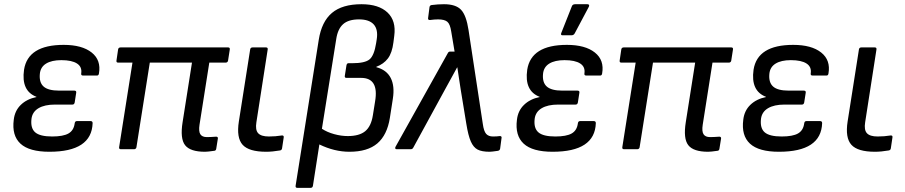

<svg xmlns="http://www.w3.org/2000/svg" viewBox="-20 -715 4337 920"><path d="M216.8 12.2Q120.1 12.2 78.1 -26.6Q36.1 -65.4 45.9 -141.1Q50.8 -184.6 79.8 -212.6Q108.9 -240.7 154.8 -250V-251Q80.6 -279.3 95.2 -380.9Q113.8 -500 285.2 -500Q373 -500 419.2 -463.4Q465.3 -426.8 454.1 -362.8Q452.6 -353 444.8 -353H377.9Q367.7 -353 369.1 -362.8Q374 -394.5 349.1 -410.6Q324.2 -426.8 273.9 -426.8Q227.5 -426.8 200.7 -410.2Q173.8 -393.6 170.9 -360.8Q167 -319.8 189 -300.3Q210.9 -280.8 263.2 -280.8H335.9Q346.7 -280.8 345.2 -271L337.9 -224.1Q335.9 -213.9 327.1 -213.9H243.2Q193.8 -213.9 164.6 -196.5Q135.3 -179.2 130.9 -146Q125.5 -101.1 148.4 -81.1Q171.4 -61 230 -61Q282.7 -61 308.1 -75.4Q333.5 -89.8 337.9 -124Q339.4 -134.8 348.1 -134.8H414.1Q423.8 -134.8 423.8 -125Q419.4 12.2 216.8 12.2Z M961.9 12.2Q891.6 12.2 866.9 -19.3Q842.3 -50.8 855 -129.9L899.9 -415H697.8L633.8 -9.8Q633.3 -5.4 630.1 -2.7Q627 0 623 0H559.1Q549.3 0 550.8 -9.8L614.7 -415H545.9Q536.6 -415 538.1 -424.8L545.9 -478Q547.4 -487.8 558.1 -487.8H1072.8Q1082.5 -487.8 1081.1 -478L1072.8 -424.8Q1072.3 -420.4 1069.1 -417.7Q1065.9 -415 1062 -415H982.9L936 -117.2Q931.2 -85.4 939.9 -71.8Q948.7 -58.1 971.2 -58.1Q988.8 -58.1 1015.1 -60.1Q1019.5 -60.5 1022.2 -57.9Q1024.9 -55.2 1023.9 -50.8L1016.1 -2Q1014.6 7.8 1004.9 7.8Q975.1 12.2 961.9 12.2Z M1255.4 12.2Q1172.9 12.2 1142.6 -21.2Q1112.3 -54.7 1124.5 -132.8L1178.7 -478Q1180.2 -487.8 1190.4 -487.8H1254.4Q1264.2 -487.8 1262.7 -478L1208.5 -128.9Q1202.6 -92.3 1217 -76.7Q1231.4 -61 1268.6 -61Q1300.3 -61 1330.6 -65.9Q1335.4 -66.4 1337.9 -64Q1340.3 -61.5 1339.4 -56.2L1331.5 -3.9Q1330.1 4.4 1321.8 5.9Q1284.7 12.2 1255.4 12.2Z M1404.3 185.1Q1395 185.1 1396.5 174.8L1507.3 -523.9Q1521 -611.3 1570.6 -653.1Q1620.1 -694.8 1712.4 -694.8Q1794.9 -694.8 1836.9 -655Q1878.9 -615.2 1869.1 -543L1865.2 -512.2Q1858.9 -461.4 1838.6 -434.8Q1818.4 -408.2 1783.2 -395V-393.1Q1832 -380.4 1852.1 -341.6Q1872.1 -302.7 1862.3 -241.2L1848.1 -149.9Q1835 -67.9 1788.1 -27.8Q1741.2 12.2 1654.3 12.2Q1582.5 12.2 1510.3 -22.9L1479.5 174.8Q1478 185.1 1468.3 185.1ZM1591.3 -528.8 1522.5 -98.1Q1547.4 -81.5 1581.1 -72.3Q1614.7 -63 1646.5 -63Q1701.7 -63 1730 -86.4Q1758.3 -109.9 1766.6 -162.1L1777.3 -229Q1796.4 -341.8 1710.4 -341.8H1640.1Q1630.4 -341.8 1632.3 -352.1L1640.1 -401.9Q1642.1 -412.1 1649.4 -412.1H1667.5Q1729 -412.1 1751 -430.7Q1772.9 -449.2 1782.2 -507.8L1785.2 -526.9Q1792.5 -573.7 1770.8 -597.9Q1749 -622.1 1700.2 -622.1Q1649.9 -622.1 1624.3 -599.4Q1598.6 -576.7 1591.3 -528.8Z M2326.2 12.2Q2288.6 12.2 2268.6 1.7Q2248.5 -8.8 2236.1 -36.9Q2223.6 -64.9 2214.4 -122.1L2187.5 -286.1Q2185.1 -303.7 2179.4 -339.1Q2173.8 -374.5 2171.4 -392.1H2170.4Q2161.1 -374.5 2141.4 -339.1Q2121.6 -303.7 2112.3 -286.1L1960.4 -7.8Q1956.5 0 1948.2 0H1880.4Q1875.5 0 1874 -3.4Q1872.6 -6.8 1875.5 -12.2L2125.5 -460Q2129.4 -467.8 2136.2 -467.8H2158.2L2142.1 -564Q2136.7 -600.1 2123 -611.1Q2109.4 -622.1 2079.1 -622.1Q2061.5 -622.1 2040.5 -619.1Q2035.6 -618.7 2033 -621.1Q2030.3 -623.5 2031.2 -627.9L2038.1 -681.2Q2039.6 -689.5 2048.3 -690.9Q2078.6 -694.8 2107.4 -694.8Q2164.1 -694.8 2189.2 -668.2Q2214.4 -641.6 2225.1 -570.8L2293.5 -121.1Q2298.3 -85.9 2309.6 -73.5Q2320.8 -61 2342.3 -61Q2361.3 -61 2374.5 -63Q2379.4 -63.5 2381.8 -61Q2384.3 -58.6 2383.3 -54.2L2376.5 -2.9Q2375 6.3 2365.2 7.8Q2335.4 12.2 2326.2 12.2Z M2675.3 -545.9Q2664.6 -545.9 2669.9 -558.1L2720.2 -685.1Q2723.6 -694.8 2736.3 -694.8H2794.9Q2800.8 -694.8 2802.5 -691.2Q2804.2 -687.5 2801.3 -682.1L2734.4 -556.2Q2729.5 -545.9 2718.3 -545.9ZM2627.9 12.2Q2531.2 12.2 2489.3 -26.6Q2447.3 -65.4 2457 -141.1Q2461.9 -184.6 2491 -212.6Q2520 -240.7 2565.9 -250V-251Q2491.7 -279.3 2506.3 -380.9Q2524.9 -500 2696.3 -500Q2784.2 -500 2830.3 -463.4Q2876.5 -426.8 2865.2 -362.8Q2863.8 -353 2856 -353H2789.1Q2778.8 -353 2780.3 -362.8Q2785.2 -394.5 2760.3 -410.6Q2735.4 -426.8 2685.1 -426.8Q2638.7 -426.8 2611.8 -410.2Q2585 -393.6 2582 -360.8Q2578.1 -319.8 2600.1 -300.3Q2622.1 -280.8 2674.3 -280.8H2747.1Q2757.8 -280.8 2756.3 -271L2749 -224.1Q2747.1 -213.9 2738.3 -213.9H2654.3Q2605 -213.9 2575.7 -196.5Q2546.4 -179.2 2542 -146Q2536.6 -101.1 2559.6 -81.1Q2582.5 -61 2641.1 -61Q2693.8 -61 2719.2 -75.4Q2744.6 -89.8 2749 -124Q2750.5 -134.8 2759.3 -134.8H2825.2Q2835 -134.8 2835 -125Q2830.6 12.2 2627.9 12.2Z M3373 12.2Q3302.7 12.2 3278.1 -19.3Q3253.4 -50.8 3266.1 -129.9L3311 -415H3108.9L3044.9 -9.8Q3044.4 -5.4 3041.3 -2.7Q3038.1 0 3034.2 0H2970.2Q2960.4 0 2961.9 -9.8L3025.9 -415H2957Q2947.8 -415 2949.2 -424.8L2957 -478Q2958.5 -487.8 2969.2 -487.8H3483.9Q3493.7 -487.8 3492.2 -478L3483.9 -424.8Q3483.4 -420.4 3480.2 -417.7Q3477.1 -415 3473.1 -415H3394L3347.2 -117.2Q3342.3 -85.4 3351.1 -71.8Q3359.9 -58.1 3382.3 -58.1Q3399.9 -58.1 3426.3 -60.1Q3430.7 -60.5 3433.3 -57.9Q3436 -55.2 3435.1 -50.8L3427.2 -2Q3425.8 7.8 3416 7.8Q3386.2 12.2 3373 12.2Z M3712.4 12.2Q3615.7 12.2 3573.7 -26.6Q3531.7 -65.4 3541.5 -141.1Q3546.4 -184.6 3575.4 -212.6Q3604.5 -240.7 3650.4 -250V-251Q3576.2 -279.3 3590.8 -380.9Q3609.4 -500 3780.8 -500Q3868.7 -500 3914.8 -463.4Q3960.9 -426.8 3949.7 -362.8Q3948.2 -353 3940.4 -353H3873.5Q3863.3 -353 3864.7 -362.8Q3869.6 -394.5 3844.7 -410.6Q3819.8 -426.8 3769.5 -426.8Q3723.1 -426.8 3696.3 -410.2Q3669.4 -393.6 3666.5 -360.8Q3662.6 -319.8 3684.6 -300.3Q3706.5 -280.8 3758.8 -280.8H3831.5Q3842.3 -280.8 3840.8 -271L3833.5 -224.1Q3831.5 -213.9 3822.8 -213.9H3738.8Q3689.5 -213.9 3660.2 -196.5Q3630.9 -179.2 3626.5 -146Q3621.1 -101.1 3644 -81.1Q3667 -61 3725.6 -61Q3778.3 -61 3803.7 -75.4Q3829.1 -89.8 3833.5 -124Q3835 -134.8 3843.8 -134.8H3909.7Q3919.4 -134.8 3919.4 -125Q3915 12.2 3712.4 12.2Z M4172.4 12.2Q4089.8 12.2 4059.6 -21.2Q4029.3 -54.7 4041.5 -132.8L4095.7 -478Q4097.2 -487.8 4107.4 -487.8H4171.4Q4181.2 -487.8 4179.7 -478L4125.5 -128.9Q4119.6 -92.3 4134 -76.7Q4148.4 -61 4185.5 -61Q4217.3 -61 4247.6 -65.9Q4252.4 -66.4 4254.9 -64Q4257.3 -61.5 4256.3 -56.2L4248.5 -3.9Q4247.1 4.4 4238.8 5.9Q4201.7 12.2 4172.4 12.2Z"/></svg>

Font: Sofia Sans
Style: Italic
Weight: 400
Italic angle: -9°
Designer: Botio Nikoltchev, Ani Petrova
Foundry: lettersoup
Version: Version 4.100